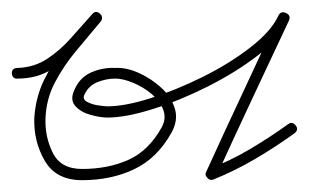

<svg xmlns="http://www.w3.org/2000/svg" viewBox="-30 -295 523 325"><path d="M0 -162Q-9 -161 -10 -171Q-10 -180 0 -180Q28 -181 50 -195.5Q72 -210 90.5 -231Q109 -252 126 -271Q132 -278 139 -272Q146 -266 140 -258Q120 -234 99 -209Q78 -184 63 -155.5Q48 -127 47 -94Q47 -94 47 -94Q47 -94 47 -94Q47 -94 47 -94Q46 -63 59.5 -36Q73 -9 109 -9Q153 -9 187.5 -24.5Q222 -40 244 -80Q252 -95 246 -110Q240 -125 226 -136.5Q212 -148 195 -155Q178 -162 165 -162Q165 -162 165 -162Q165 -162 165 -162Q150 -162 135 -156Q120 -150 113 -135Q109 -127 117.5 -122.5Q126 -118 137 -116.5Q148 -115 152 -115Q181 -115 224 -128.5Q267 -142 312.5 -164.5Q358 -187 393.5 -214.5Q429 -242 441 -268Q445 -277 454 -273Q463 -269 459 -260Q428 -194 397 -128Q366 -62 336 4Q333 9 326 1Q318 -7 324 -9Q360 -23 393 -42.5Q426 -62 458 -85Q458 -85 458 -85Q458 -85 458 -85Q465 -90 471 -82Q476 -75 468 -69Q436 -46 402 -26Q368 -6 331 9Q325 11 321 6Q316 1 319 -4Q349 -70 380 -136Q411 -202 441 -268Q445 -277 454 -273Q463 -269 459 -260Q445 -231 407.5 -202Q370 -173 322.5 -149Q275 -125 229 -110.5Q183 -96 152 -96Q140 -96 123.5 -100.5Q107 -105 97.5 -115.5Q88 -126 96 -143Q105 -164 124.5 -172.5Q144 -181 165 -180Q165 -180 165 -180Q165 -180 165 -180Q184 -181 205 -171.5Q226 -162 243 -146.5Q260 -131 266 -111Q272 -91 260 -70Q236 -27 197 -8.5Q158 10 109 10Q65 10 46 -22.5Q27 -55 28 -94Q28 -94 28 -94Q28 -94 28 -94Q28 -94 28 -94Q30 -130 45 -160.5Q60 -191 82 -218Q104 -245 126 -271Q132 -278 139 -272Q146 -265 140 -258Q121 -237 101 -214.5Q81 -192 56.5 -177Q32 -162 0 -162Q0 -162 0 -162Q0 -162 0 -162Z"/></svg>

Font: FRB American Cursive Guidelines Arrows Extralight
Style: Italic
Weight: 200
Italic angle: -25°
Version: Version 2.0;Modular Font Editor K font №1